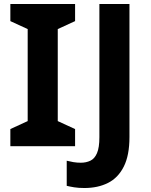

<svg xmlns="http://www.w3.org/2000/svg" viewBox="-20 -734 760 964"><path d="M357 0H32V-86L119 -126V-588L32 -628V-714H357V-628L270 -588V-126L357 -86ZM403.6 210Q374.6 210 352.8 206.5Q331 203 315 199V73Q330.8 77 348.5 80Q366.3 83 386 83Q412 83 433.5 73Q455 63 467 35Q479 7 479 -45V-714H630V-46Q630 46 601.5 102.5Q573 159 522.2 184.5Q471.4 210 403.6 210Z"/></svg>

Font: Noto Sans Thaana
Style: Regular
Weight: 400
Designer: Monotype Design Team
Foundry: Monotype Imaging Inc.
Version: Version 2.001